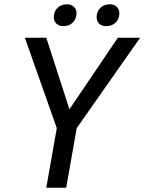

<svg xmlns="http://www.w3.org/2000/svg" viewBox="-20 -876 674 896"><path d="M245 -278 96 -700H196L304 -366L530 -700H634L338 -278L289 0H196ZM231 -795Q231 -822 248 -839Q265 -856 293 -856Q312 -856 324.5 -844.5Q337 -833 337 -815Q337 -788 320 -771Q303 -754 275 -754Q256 -754 243.5 -765.5Q231 -777 231 -795ZM431 -796Q431 -822 448 -839Q465 -856 493 -856Q512 -856 524.5 -844.5Q537 -833 537 -815Q537 -788 520 -771Q503 -754 475 -754Q455 -754 443 -765.5Q431 -777 431 -796Z"/></svg>

Font: Sarabun
Style: Italic
Weight: 400
Italic angle: -10°
Designer: Suppakit Chalermlarp | Katatrad Co.,Ltd.
Foundry: Cadson Demak Co.,Ltd.
Version: Version 1.000; ttfautohint (v1.6)